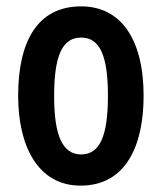

<svg xmlns="http://www.w3.org/2000/svg" viewBox="-20 -573 509 603"><path d="M431 -272C431 -455 356 -553 235 -553C97 -553 37 -442 37 -272C37 -113 100 10 233 10C375 10 431 -115 431 -272ZM150 -271C150 -397 175 -455 235 -455C294 -455 319 -397 319 -272C319 -147 294 -88 235 -88C176 -88 150 -148 150 -271Z"/></svg>

Font: Noto Sans Gujarati ExtraCondensed SemiBold
Style: Regular
Weight: 600
Width: 2
Designer: Jelle Bosma - Monotype Design Team, Universal Thirst
Foundry: Monotype Imaging Inc.
Version: Version 2.106